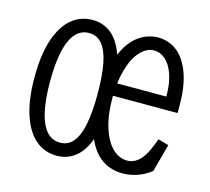

<svg xmlns="http://www.w3.org/2000/svg" viewBox="-82 -608 783 716"><g transform="rotate(15 310.0 -250.0)"><path d="M37.5 -250Q37.5 -337 57.2 -395.8Q77 -454.5 111.8 -483.2Q146.5 -512 192 -512Q237 -512 269 -483.5Q301 -455 318 -396.8Q335 -338.5 335 -250Q335 -161.5 318 -103.2Q301 -45 269 -16.5Q237 12 192 12Q146.5 12 111.8 -16.8Q77 -45.5 57.2 -104.2Q37.5 -163 37.5 -250ZM281 -250Q281 -319 272 -365.8Q263 -412.5 243.5 -437Q224 -461.5 192 -461.5Q160 -461.5 139 -436.8Q118 -412 107.8 -365Q97.5 -318 97.5 -250Q97.5 -182 107.8 -135Q118 -88 139 -63.2Q160 -38.5 192 -38.5Q224 -38.5 243.5 -63Q263 -87.5 272 -134.2Q281 -181 281 -250ZM284 -250 294.5 -298.5Q294.5 -364 314.8 -412.5Q335 -461 369.8 -486.5Q404.5 -512 446 -512Q487 -512 519 -487Q551 -462 569.2 -411.5Q587.5 -361 587.5 -287V-258.5H306.5V-307H555L531 -288V-309.5Q531 -358 519 -392.2Q507 -426.5 487 -444Q467 -461.5 443.5 -461.5Q414.5 -461.5 390.2 -435.2Q366 -409 352 -361Q338 -313 338 -250Q338 -184.5 353.2 -136.5Q368.5 -88.5 394.2 -63.5Q420 -38.5 451 -38.5Q477 -38.5 498 -58.8Q519 -79 536.5 -125.5L544 -145.5L585 -134L556 -26.5Q531 -7 503 2.5Q475 12 447.5 12Q395 12 358.5 -18.2Q322 -48.5 303 -107Q284 -165.5 284 -250Z"/></g></svg>

Font: Monaspace Xenon Var ExtraLight
Style: Regular
Weight: 200
Designer: Riley Cran and the Lettermatic Team
Version: Version 1.200 (Monaspace Xenon Var)